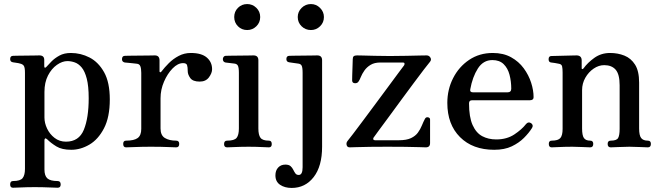

<svg xmlns="http://www.w3.org/2000/svg" viewBox="-20 -726 3252 946"><path d="M44 199Q30 199 30 183Q30 166 44 166Q80 166 91.5 151.5Q103 137 103 106V-367Q103 -393 97.5 -401.5Q92 -410 78 -413Q72 -415 60.5 -416.5Q49 -418 44 -419Q30 -421 30 -435Q30 -451 45 -451Q48 -451 66 -451.5Q84 -452 107 -452Q130 -452 149 -452.5Q168 -453 174 -453Q198 -453 198 -431V-400Q198 -393 201.5 -392.5Q205 -392 209 -397Q218 -407 233.5 -423Q249 -439 272.5 -452Q296 -465 329 -465Q378 -465 421.5 -442.5Q465 -420 493 -370Q521 -320 521 -236Q521 -149 492.5 -94Q464 -39 420.5 -13.5Q377 12 331 12Q285 12 258 -4.5Q231 -21 212 -40Q205 -46 202 -43.5Q199 -41 199 -35V109Q199 140 213.5 153Q228 166 264 166Q279 166 279 183Q279 199 264 199Q257 199 236 198Q215 197 191.5 196.5Q168 196 151 196Q134 196 112 196.5Q90 197 71 198Q52 199 44 199ZM305 -28Q369 -28 393 -86.5Q417 -145 417 -242Q417 -302 407.5 -338.5Q398 -375 382.5 -393.5Q367 -412 348.5 -418.5Q330 -425 312 -425Q287 -425 260.5 -406.5Q234 -388 216.5 -354Q199 -320 199 -273V-147Q199 -120 212 -92.5Q225 -65 249 -46.5Q273 -28 305 -28Z M601 0Q587 0 587 -17Q587 -33 601 -33Q641 -33 658.5 -46Q676 -59 676 -91V-367Q676 -388 671.5 -399.5Q667 -411 654 -412Q649 -413 636.5 -414Q624 -415 612 -416.5Q600 -418 595 -418Q581 -421 581 -434Q581 -451 596 -451Q599 -451 619.5 -451.5Q640 -452 666.5 -452Q693 -452 715 -452.5Q737 -453 743 -453Q766 -453 766 -428V-374Q766 -371 769 -370Q772 -369 775 -373Q791 -394 812 -415Q833 -436 860.5 -450.5Q888 -465 920 -465Q973 -465 999 -442.5Q1025 -420 1025 -385Q1025 -366 1009.5 -345Q994 -324 964 -324Q930 -324 917.5 -341.5Q905 -359 905 -375Q905 -396 901.5 -405.5Q898 -415 882 -415Q856 -415 830.5 -389Q805 -363 788 -323.5Q771 -284 771 -242V-93Q771 -59 792.5 -46Q814 -33 848 -33Q863 -33 863 -17Q863 0 848 0Q838 0 806.5 -1.5Q775 -3 723 -3Q680 -3 646 -1.5Q612 0 601 0Z M1099 0Q1084 0 1084 -16Q1084 -33 1099 -33Q1135 -33 1146 -47Q1157 -61 1157 -93V-367Q1157 -393 1152 -402.5Q1147 -412 1133 -413Q1126 -414 1112 -415.5Q1098 -417 1091 -418Q1078 -421 1078 -435Q1078 -441 1082 -446Q1086 -451 1092 -451Q1095 -451 1114.5 -451.5Q1134 -452 1158.5 -452Q1183 -452 1203 -452.5Q1223 -453 1229 -453Q1253 -453 1253 -429V-93Q1253 -61 1263.5 -47Q1274 -33 1305 -33Q1319 -33 1319 -16Q1319 0 1305 0Q1298 0 1280.5 -1Q1263 -2 1242.5 -2.5Q1222 -3 1205 -3Q1188 -3 1166 -2.5Q1144 -2 1125 -1Q1106 0 1099 0ZM1198 -578Q1171 -578 1152.5 -596.5Q1134 -615 1134 -642Q1134 -669 1152.5 -687.5Q1171 -706 1198 -706Q1224 -706 1243 -687.5Q1262 -669 1262 -642Q1262 -615 1243 -596.5Q1224 -578 1198 -578Z M1417 200Q1383 200 1360 184.5Q1337 169 1337 138Q1337 114 1350.5 99.5Q1364 85 1386 85Q1403 85 1411.5 92.5Q1420 100 1425 110.5Q1430 121 1435.5 128.5Q1441 136 1452 136Q1471 136 1471 98V-367Q1471 -394 1466 -403Q1461 -412 1447 -413Q1440 -414 1425.5 -416Q1411 -418 1405 -419Q1391 -421 1391 -435Q1391 -451 1406 -451Q1409 -451 1428 -451.5Q1447 -452 1471.5 -452Q1496 -452 1516.5 -452.5Q1537 -453 1543 -453Q1567 -453 1567 -429V-3Q1567 93 1525.5 146.5Q1484 200 1417 200ZM1512 -578Q1485 -578 1466 -596.5Q1447 -615 1447 -642Q1447 -668 1466 -687Q1485 -706 1512 -706Q1538 -706 1557 -687Q1576 -668 1576 -642Q1576 -615 1557 -596.5Q1538 -578 1512 -578Z M1703 0Q1691 0 1688 -11Q1685 -22 1692 -31Q1698 -38 1719 -65.5Q1740 -93 1769 -132Q1798 -171 1830 -214Q1862 -257 1891.5 -297Q1921 -337 1942.5 -366Q1964 -395 1971 -404Q1974 -409 1973 -413.5Q1972 -418 1966 -418H1854Q1825 -418 1806 -406.5Q1787 -395 1775.5 -378.5Q1764 -362 1758 -347Q1752 -332 1747 -325Q1741 -315 1728 -316Q1715 -317 1715 -330Q1715 -335 1715.5 -356.5Q1716 -378 1717 -401.5Q1718 -425 1718 -434Q1718 -445 1723 -449Q1728 -453 1739 -453Q1742 -453 1766 -452.5Q1790 -452 1826.5 -451Q1863 -450 1901 -450Q1943 -450 1983 -451Q2023 -452 2050.5 -452.5Q2078 -453 2082 -453Q2094 -453 2100.5 -442.5Q2107 -432 2099 -422Q2091 -413 2069 -384Q2047 -355 2017.5 -315.5Q1988 -276 1956.5 -233Q1925 -190 1896 -150.5Q1867 -111 1846.5 -83.5Q1826 -56 1820 -47Q1818 -43 1819.5 -39Q1821 -35 1828 -35H1945Q1983 -35 2005 -45.5Q2027 -56 2039 -72.5Q2051 -89 2058.5 -107.5Q2066 -126 2074 -141Q2079 -150 2089 -148Q2099 -146 2099 -137V-21Q2099 0 2078 0Q2075 0 2046.5 -1Q2018 -2 1975.5 -2.5Q1933 -3 1888 -3Q1845 -3 1804.5 -2.5Q1764 -2 1736 -1Q1708 0 1703 0Z M2415 12Q2309 12 2246.5 -50.5Q2184 -113 2184 -219Q2184 -285 2212.5 -341Q2241 -397 2291.5 -431Q2342 -465 2408 -465Q2460 -465 2498 -444Q2536 -423 2560.5 -389.5Q2585 -356 2597 -318.5Q2609 -281 2609 -247Q2609 -232 2590 -232H2306Q2291 -232 2291 -217Q2291 -149 2308.5 -110Q2326 -71 2356 -55Q2386 -39 2425 -39Q2477 -39 2514 -63.5Q2551 -88 2572 -115Q2583 -128 2597 -119Q2610 -109 2601 -95Q2586 -71 2561.5 -46.5Q2537 -22 2501.5 -5Q2466 12 2415 12ZM2311 -271H2480Q2499 -271 2499 -289Q2499 -325 2490.5 -357.5Q2482 -390 2461.5 -410Q2441 -430 2406 -430Q2361 -430 2334.5 -388.5Q2308 -347 2297 -286Q2294 -271 2311 -271Z M2698 0Q2684 0 2684 -17Q2684 -33 2698 -33Q2730 -33 2741 -46Q2752 -59 2752 -91V-369Q2752 -388 2749.5 -399Q2747 -410 2733 -412Q2726 -414 2714.5 -415.5Q2703 -417 2696 -418Q2683 -419 2683 -434Q2683 -450 2697 -450Q2700 -450 2717.5 -450.5Q2735 -451 2757 -451.5Q2779 -452 2797.5 -452.5Q2816 -453 2822 -453Q2846 -452 2846 -428V-390Q2846 -386 2848.5 -385.5Q2851 -385 2855 -389Q2875 -417 2908.5 -441Q2942 -465 2986 -465Q3024 -465 3056.5 -452Q3089 -439 3109 -407.5Q3129 -376 3129 -319V-93Q3129 -59 3139 -46Q3149 -33 3172 -33Q3187 -33 3187 -17Q3187 0 3172 0Q3162 0 3134 -1.5Q3106 -3 3081 -3Q3056 -3 3028 -1.5Q3000 0 2989 0Q2974 0 2974 -17Q2974 -33 2989 -33Q3018 -33 3025.5 -46Q3033 -59 3033 -91V-306Q3033 -360 3013.5 -382.5Q2994 -405 2957 -405Q2930 -405 2905 -388Q2880 -371 2864 -343Q2848 -315 2848 -282V-93Q2848 -59 2857 -46Q2866 -33 2888 -33Q2903 -33 2903 -17Q2903 0 2888 0Q2877 0 2851 -1.5Q2825 -3 2800 -3Q2783 -3 2762 -2.5Q2741 -2 2723 -1Q2705 0 2698 0Z"/></svg>

Font: Zen Old Mincho SemiBold
Style: Regular
Weight: 600
Version: Version 1.500